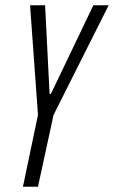

<svg xmlns="http://www.w3.org/2000/svg" viewBox="-20 -708 432 728"><path d="M67 0 124 -272 94 -688H151L168 -352H173L334 -688H392L183 -272L124 0Z"/></svg>

Font: Saira UltraCondensed
Style: Italic
Weight: 400
Width: 1
Italic angle: -12°
Designer: Hector Gatti with collaboration of the Omnibus-Type team
Foundry: Omnibus-Type
Version: Version 1.101